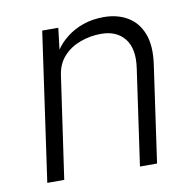

<svg xmlns="http://www.w3.org/2000/svg" viewBox="-65 -592 671 658"><g transform="rotate(-10 271.0 -263.0)"><path d="M48 0 121.5 -517H177.5L168.5 -442.5Q184 -465.5 208.5 -484.5Q233 -503.5 265.2 -514.8Q297.5 -526 336.5 -526Q384 -526 419.2 -505.2Q454.5 -484.5 470.8 -442.5Q487 -400.5 478 -337L430 0H370.5L418 -333Q428 -400 400 -435.5Q372 -471 318 -471Q280 -471 245.2 -458.2Q210.5 -445.5 187 -419.8Q163.5 -394 158 -354.5L107 0Z"/></g></svg>

Font: Public Sans Thin ExtraLight
Style: Italic
Weight: 250
Italic angle: -8°
Version: Version 2.001